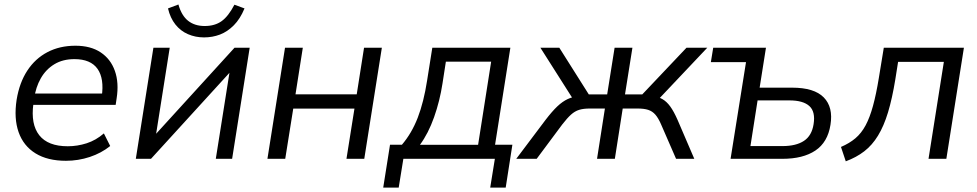

<svg xmlns="http://www.w3.org/2000/svg" viewBox="-20 -718 4418 868"><path d="M278.2 8.9Q195 8.9 140.5 -24.7Q86 -58.4 64.1 -120.6Q42.2 -182.8 55.2 -267.3Q67.8 -344.3 103.5 -398.8Q139.2 -453.3 194.6 -482.3Q250 -511.3 320.9 -511.3Q390.2 -511.3 435.3 -481.1Q480.4 -451 499.3 -397.6Q518.3 -344.2 507.3 -273.4L502.9 -244H113.6L121.5 -295.2H457.7L439.8 -280.8Q451.9 -362.9 420.8 -406.8Q389.7 -450.7 316.4 -450.7Q263.8 -450.7 225.6 -427.5Q187.4 -404.3 164.4 -363.9Q141.4 -323.5 134.4 -271.9L130.9 -248.5Q118.4 -156.2 157.6 -106.5Q196.9 -56.8 286.3 -56.8Q329.5 -56.8 371.5 -70.2Q413.5 -83.6 449.6 -114.9L478.2 -57.9Q438.2 -25.8 386 -8.4Q333.7 8.9 278.2 8.9Z M594 0 673.5 -502.3H747.3L679.8 -74.8L652.1 -76.3L1040.3 -502.3H1108.8L1029.4 0H955.6L1023.5 -428.1L1051.7 -426.5L662.6 0ZM902.4 -548.9Q863.4 -548.9 829.8 -563.5Q796.2 -578 772.9 -607.4Q749.6 -636.8 739.5 -679.9L786.6 -697.7Q800.6 -647.6 830.4 -624Q860.3 -600.4 905.3 -600.4Q951.3 -600.4 981.9 -622.4Q1012.5 -644.3 1039.8 -696.7L1085.4 -679.9Q1065.7 -632.3 1036.9 -603.5Q1008.1 -574.6 974.3 -561.7Q940.5 -548.9 902.4 -548.9Z M1189 0 1268.5 -502.3H1349L1315.9 -291.6H1592.7L1625.8 -502.3H1706.3L1626.8 0H1546.3L1582.4 -226.9H1305.7L1269.5 0Z M1712.5 130 1743.2 -63.7H1797Q1841.3 -115.5 1868.6 -186.1Q1895.8 -256.8 1910.8 -353.6L1934.4 -502.3H2287.3L2218.1 -63.7H2296.4L2266.2 130H2196.2L2217.2 0H1803.5L1782.5 130ZM1878.5 -63.3H2141.4L2200.4 -439.1H1995.7L1980.5 -341Q1968.4 -261.8 1942.4 -188.2Q1916.4 -114.7 1878.5 -63.3Z M2313.9 0 2446.1 -175.7Q2475.9 -214.6 2499.4 -236.9Q2523 -259.2 2546.4 -270.1Q2569.8 -281 2598.9 -284L2577.3 -259.4L2423 -502.3H2508.5L2641.9 -291.1H2724.9L2758.5 -502.3H2839.1L2805.5 -291.1H2883.5L3083.6 -502.3H3177.6L2947.9 -259.4L2928.6 -284Q2955.1 -281 2974.3 -270.1Q2993.6 -259.2 3009.9 -236.9Q3026.2 -214.6 3043.3 -175.7L3118.8 0H3036.4L2968.6 -155.7Q2956.4 -184 2942.8 -199.7Q2929.2 -215.3 2910.2 -221.4Q2891.3 -227.4 2862.5 -227.4H2795.2L2759.6 0H2679.1L2714.7 -227.4H2646.5Q2617.6 -227.4 2598.2 -221.4Q2578.7 -215.3 2561.6 -199.9Q2544.4 -184.5 2522.1 -155.7L2406.2 0Z M3282.8 0 3352.6 -437.2H3193.7L3204.3 -502.3H3442.8L3414.2 -321.7H3560.9Q3661.1 -321.7 3704.2 -277.5Q3747.4 -233.4 3734.4 -153.6Q3722 -74.8 3666.2 -37.4Q3610.4 0 3517 0ZM3372.6 -57.6H3517.7Q3578.8 -57.6 3614.4 -81.1Q3650 -104.5 3658.1 -156.6Q3667.1 -213.1 3638.9 -238.6Q3610.7 -264.1 3549.1 -264.1H3404.9Z M3803.6 11.3 3781.9 -53.7Q3820.1 -70 3847.2 -92.9Q3874.3 -115.9 3893.4 -151.5Q3912.4 -187 3926.7 -239.5Q3941.1 -292 3953.2 -366.2L3975.5 -502.3H4337.7L4258.3 0H4177.7L4247 -438.2H4040.1L4027.6 -359.1Q4013.5 -272.7 3994.6 -210.2Q3975.7 -147.8 3949.3 -104.7Q3923 -61.6 3887.2 -34Q3851.4 -6.4 3803.6 11.3Z"/></svg>

Font: Mulish ExtraLight
Style: Italic
Weight: 200
Italic angle: -9°
Designer: Vernon Adams
Foundry: Vernon Adams
Version: Version 3.603